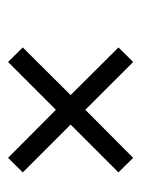

<svg xmlns="http://www.w3.org/2000/svg" viewBox="44 -556 355 484"><g transform="rotate(90 222.0 -313.5)"><path d="M135.7 -155.8 99.1 -192.9 219.2 -313.5 99.1 -434.1 135.7 -471.2 256.3 -350.6 377.4 -471.2 414.1 -434.1 293.5 -313.5 414.1 -192.9 377.4 -155.8 256.3 -276.4Z"/></g></svg>

Font: Elstob 18pt
Style: Bold Italic
Weight: 700
Italic angle: -20°
Designer: Peter S. Baker
Version: Version 1.015